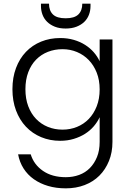

<svg xmlns="http://www.w3.org/2000/svg" viewBox="-20 -762 715 1050"><path d="M48 -274Q48 -338 67.5 -390Q87 -442 122 -478.5Q157 -515 205 -534.5Q253 -554 309 -554Q349 -554 383.5 -544Q418 -534 445.5 -516.5Q473 -499 493 -476Q513 -453 525 -427V-546H595V14Q595 71 576 118Q557 165 523.5 198.5Q490 232 443 250Q396 268 340 268Q287 268 243 255Q199 242 165 218Q131 194 109 159.5Q87 125 79 82H148Q165 138 215 172.5Q265 207 340 207Q379 207 413 194.5Q447 182 471.5 157Q496 132 510.5 96.5Q525 61 525 14V-121Q513 -95 493 -71.5Q473 -48 445.5 -30.5Q418 -13 383.5 -2.5Q349 8 309 8Q253 8 205 -12Q157 -32 122 -69Q87 -106 67.5 -158Q48 -210 48 -274ZM525 -273Q525 -324 509 -364.5Q493 -405 465.5 -433.5Q438 -462 401 -477.5Q364 -493 322 -493Q279 -493 242 -478.5Q205 -464 177.5 -436Q150 -408 134.5 -367Q119 -326 119 -274Q119 -222 134.5 -181Q150 -140 177.5 -111.5Q205 -83 242 -68Q279 -53 322 -53Q364 -53 401 -68Q438 -83 465.5 -111.5Q493 -140 509 -181Q525 -222 525 -273ZM475 -729Q475 -704 466.5 -681.5Q458 -659 441 -642.5Q424 -626 398.5 -616Q373 -606 339 -606Q305 -606 280 -616Q255 -626 238 -642.5Q221 -659 212.5 -681.5Q204 -704 204 -729V-742H248Q248 -704 269.5 -683Q291 -662 339 -662Q387 -662 408.5 -683Q430 -704 430 -742H475Z"/></svg>

Font: SVN-Poppins Light
Style: Regular
Weight: 300
Designer: Ninad Kale (Devanagari), Jonny Pinhorn (Latin)
Foundry: Indian Type Foundry
Version: Version 3.002 2017; ttfautohint (v1.8.3)